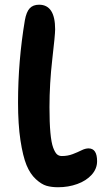

<svg xmlns="http://www.w3.org/2000/svg" viewBox="-20 -808 430 811"><path d="M225.1 -17.1Q197.8 -17.1 176.5 -23.2Q155.3 -29.3 131.3 -51.3Q107.4 -73.2 92 -110.6Q76.7 -147.9 66.4 -215.3Q56.2 -282.7 56.2 -375Q56.2 -550.3 85 -722.2Q91.3 -757.8 105.5 -772.9Q119.6 -788.1 145 -788.1Q212.9 -788.1 212.9 -684.1Q212.9 -661.1 200.9 -558.1Q189 -455.1 189 -355Q189 -290 192.9 -247.6Q196.8 -205.1 204.6 -184.3Q212.4 -163.6 220.7 -156.2Q229 -148.9 241.2 -148.9Q266.1 -148.9 287.1 -157Q308.1 -165 324.2 -173.1Q340.3 -181.2 354 -181.2Q390.1 -181.2 390.1 -127Q390.1 -95.2 367.2 -69.8Q344.2 -44.4 306.6 -30.8Q269 -17.1 225.1 -17.1Z"/></svg>

Font: Shantell Sans Irregular Bouncy
Style: Regular
Weight: 600
Designer: Stephen Nixon, Anya Danilova, Shantell Martin
Foundry: Arrow Type
Version: Version 1.006;[9816181b4]